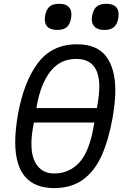

<svg xmlns="http://www.w3.org/2000/svg" viewBox="-20 -952 640 984"><path d="M58 -224.5Q58 -284.5 71.5 -363Q101.5 -532 173.8 -628.5Q246 -725 374.5 -725Q477.5 -725 524.2 -662.5Q571 -600 571 -488.5Q571 -429 557.5 -351Q536.5 -233 500.2 -153.2Q464 -73.5 404.5 -30.8Q345 12 257.5 12Q58 12 58 -224.5ZM459.5 -301 463.5 -324H153.5L148.5 -295Q141 -251.5 141 -215.5Q141 -141.5 171.8 -102.2Q202.5 -63 257.5 -63Q334 -63 385.5 -118Q437 -173 459.5 -301ZM476.5 -398 480 -418Q489 -470.5 489 -507Q489 -650 371 -650Q288 -650 238.2 -585.8Q188.5 -521.5 169 -412L166.5 -398ZM209.5 -853Q209.5 -862 212 -875.5Q218.5 -906 235.2 -919.2Q252 -932.5 283 -932.5Q314.5 -932.5 330.2 -918.5Q346 -904.5 346 -878Q346 -869 343.5 -855Q337.5 -825.5 321 -812Q304.5 -798.5 274 -798.5Q242.5 -798.5 226 -812.2Q209.5 -826 209.5 -853ZM450.5 -853.5Q450.5 -862 453 -875.5Q459.5 -906 476.5 -919.2Q493.5 -932.5 525 -932.5Q555 -932.5 571.5 -919.2Q588 -906 588 -878.5Q588 -869 585.5 -855Q579.5 -825.5 562.8 -812Q546 -798.5 515.5 -798.5Q483.5 -798.5 467 -812.8Q450.5 -827 450.5 -853.5Z"/></svg>

Font: JuliaMono Italic
Style: Regular
Weight: 400
Italic angle: -9°
Monospace: yes
Designer: cormullion
Foundry: corm
Version: Version 0.049; ttfautohint (v1.8.4)